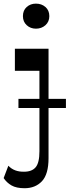

<svg xmlns="http://www.w3.org/2000/svg" viewBox="-61 -815 378 1042"><path d="M39.1 -228.7V-278.5H296.8V-228.7ZM134 -659.4Q104.4 -659.4 83.9 -678.3Q63.4 -697.1 63.4 -727.4Q63.4 -758.6 83.9 -777Q104.4 -795.3 134 -795.3Q164.6 -795.3 185.7 -777Q206.7 -758.6 206.7 -727.4Q206.7 -697.1 185.7 -678.3Q164.6 -659.4 134 -659.4ZM72.3 206.5Q28 206.5 1.6 191.4Q-24.7 176.3 -41.2 151.4L-15.7 84.5Q16.3 118.2 69.8 116.9Q112.3 116.9 132.7 92.5Q153 68.2 153 6V-430.9H19.8V-550.5H202.4V43.2Q202.4 130.9 166.5 168.7Q130.7 206.5 72.3 206.5Z"/></svg>

Font: Savate ExtraLight
Style: Regular
Weight: 200
Designer: Max Esnée
Foundry: Plomb Type
Version: Version 2.000